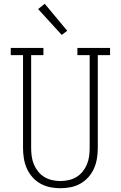

<svg xmlns="http://www.w3.org/2000/svg" viewBox="-20 -989 640 1017"><path d="M300 8Q272 8 245 2.5Q218 -3 194 -16.5Q170 -30 151.5 -51Q133 -72 122 -97Q111 -122 106.5 -149.5Q102 -177 102 -205V-697H37V-735H210V-697H145V-205Q145 -183 148 -161Q151 -139 159.5 -118.5Q168 -98 182 -80.5Q196 -63 215 -51.5Q234 -40 256 -35Q278 -30 300 -30Q322 -30 344 -35Q366 -40 385 -51.5Q404 -63 418 -80.5Q432 -98 440.5 -118.5Q449 -139 452 -161Q455 -183 455 -205V-697H390V-735H563V-697H498V-205Q498 -177 493.5 -149.5Q489 -122 478 -97Q467 -72 448.5 -51Q430 -30 406 -16.5Q382 -3 355 2.5Q328 8 300 8ZM307 -804 182 -941 217 -969 336 -826Z"/></svg>

Font: Iosevka Etoile Extralight
Style: Regular
Weight: 200
Designer: Belleve Invis
Foundry: Belleve Invis
Version: Version 22.1.2; ttfautohint (v1.8.4)